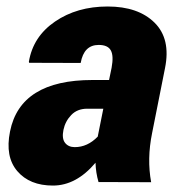

<svg xmlns="http://www.w3.org/2000/svg" viewBox="-20 -558 538 588"><path d="M209 -107.4Q248 -107.4 279.3 -139.6L296.4 -225.1H247.1Q216.8 -225.1 198.2 -205.8Q179.7 -186.5 174.3 -160.2Q168.9 -133.8 179.2 -120.6Q189.5 -107.4 209 -107.4ZM263.2 -313H314L321.8 -350.6Q328.6 -387.2 319.3 -403.8Q310.1 -420.4 282.2 -420.4Q236.8 -420.4 227.1 -365.2L69.3 -365.7L68.4 -368.7Q81.1 -445.8 148.4 -491.9Q215.8 -538.1 309.6 -538.1Q403.3 -538.1 453.4 -488.5Q503.4 -439 485.4 -349.6L445.8 -150.4Q429.7 -71.3 442.9 0L281.7 -0.5Q273.4 -28.8 272.5 -59.6Q213.4 10.3 142.1 10.3Q70.8 10.3 33 -33.9Q-4.9 -78.1 10.7 -155.3Q42 -313 263.2 -313Z"/></svg>

Font: Roboto-BlackItalic
Style: Italic
Weight: 900
Italic angle: -12°
Designer: Google
Version: Version 1.100141; 2013